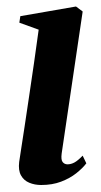

<svg xmlns="http://www.w3.org/2000/svg" viewBox="-20 -544 304 576"><path d="M103.5 11Q84 11 67.8 4.2Q51.5 -2.5 43 -17.8Q34.5 -33 37.5 -58Q39 -67.5 43.2 -95.5Q47.5 -123.5 53.8 -164.5Q60 -205.5 67.2 -254.2Q74.5 -303 82 -354.8Q89.5 -406.5 96 -455L38 -476L41 -495.5L208 -524.5L228 -509.5L165 -83.5Q162.5 -64.5 168 -57.8Q173.5 -51 182.5 -51Q193 -51 203.2 -56.5Q213.5 -62 228 -77L239 -54Q227.5 -39 208.5 -24Q189.5 -9 163.2 1Q137 11 103.5 11Z"/></svg>

Font: Merriweather 120pt SemiBold
Style: Italic
Weight: 600
Italic angle: -7.8°
Version: Version 2.101